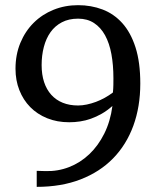

<svg xmlns="http://www.w3.org/2000/svg" viewBox="-20 -707 603 743"><path d="M418.9 -403.8Q418.9 -455.1 411.1 -497.6Q403.3 -540 386.5 -570.6Q369.6 -601.1 343.8 -617.9Q317.9 -634.8 282.2 -634.8Q246.1 -634.8 219.5 -620.8Q192.9 -606.9 175.5 -582.5Q158.2 -558.1 149.7 -525.4Q141.1 -492.7 141.1 -455.1Q141.1 -418.5 150.6 -389.4Q160.2 -360.4 178.5 -340.1Q196.8 -319.8 222.9 -309.3Q249 -298.8 282.2 -298.8Q298.3 -298.8 315.9 -302.5Q333.5 -306.2 351.1 -312.7Q368.7 -319.3 385.5 -328.6Q402.3 -337.9 417 -349.1Q418.5 -364.7 418.7 -378.7Q418.9 -392.6 418.9 -403.8ZM522.9 -383.8Q522.9 -294.4 496.1 -220.7Q469.2 -147 417.7 -94.2Q366.2 -41.5 291.7 -12.7Q217.3 16.1 122.1 16.1V-45.9L155.8 -44.9Q203.6 -43.5 247.1 -60.3Q290.5 -77.1 325.2 -109.9Q359.9 -142.6 383.5 -189.9Q407.2 -237.3 415 -296.9Q394.5 -278.8 373.5 -266.8Q352.5 -254.9 331.8 -247.6Q311 -240.2 290 -237.1Q269 -233.9 248 -233.9Q200.7 -233.9 162.4 -249.5Q124 -265.1 96.9 -292.7Q69.8 -320.3 54.9 -358.2Q40 -396 40 -440.9Q40 -495.6 58.8 -541Q77.6 -586.4 110.4 -618.9Q143.1 -651.4 187.3 -669.2Q231.4 -687 282.2 -687Q332.5 -687 376.5 -670.4Q420.4 -653.8 453.1 -617.7Q485.8 -581.5 504.4 -523.7Q522.9 -465.8 522.9 -383.8Z"/></svg>

Font: BabelStone Ogham Bound
Style: Italic
Weight: 400
Italic angle: -30°
Designer: Andrew West
Foundry: BabelStone
Version: Version 2.02 March 14, 2022